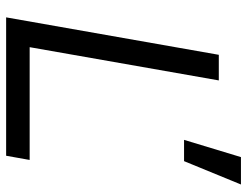

<svg xmlns="http://www.w3.org/2000/svg" viewBox="-110 -696 806 626"><g transform="rotate(90 293.0 -383.0)"><path d="M36.6 0H487.8L501.5 -76.7H133.8L242.2 -693.4H158.7ZM436 -580.1H505.4L581.5 -765.6H492.2Z"/></g></svg>

Font: Cascadia Code PL SemiLight
Style: Italic
Weight: 350
Italic angle: -10°
Monospace: yes
Designer: Aaron Bell
Foundry: Saja Typeworks
Version: Version 2404.023